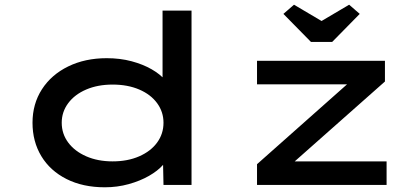

<svg xmlns="http://www.w3.org/2000/svg" viewBox="-20 -785 1764 815"><path d="M425 10Q332 10 262.5 -25Q193 -60 155.5 -122Q118 -184 118 -264Q118 -344 158 -406Q198 -468 269.5 -503Q341 -538 433 -538Q490 -538 538.5 -525Q587 -512 623.5 -491Q660 -470 680.5 -445.5Q701 -421 703 -396L670 -392V-740H793V0H674L671 -144L695 -134Q694 -110 672 -85Q650 -60 612.5 -38.5Q575 -17 526.5 -3.5Q478 10 425 10ZM458 -100Q522 -100 571 -121.5Q620 -143 647 -180Q674 -217 674 -264Q674 -310 647 -347Q620 -384 571 -405Q522 -426 458 -426Q395 -426 346 -405Q297 -384 269.5 -347Q242 -310 242 -264Q242 -217 269.5 -180Q297 -143 346 -121.5Q395 -100 458 -100ZM1071 0V-88L1479 -450L1496 -427H1071V-527H1614V-439L1213 -84L1193 -100H1621V0ZM1300 -607 1183 -726 1228 -765 1360 -687H1330L1462 -765L1507 -726L1390 -607Z"/></svg>

Font: Lexend Zetta Medium
Style: Regular
Weight: 500
Designer: Bonnie Shaver-Troup, Thomas Jockin
Foundry: Lexend
Version: Version 1.007